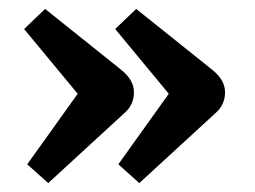

<svg xmlns="http://www.w3.org/2000/svg" viewBox="-20 -473 570 430"><path d="M154 -263 34 -408 81 -453 251 -317Q280 -294 280 -266.5Q280 -239 260 -221L88 -63L41 -105ZM358 -263 238 -408 285 -453 455 -317Q484 -294 484 -266.5Q484 -239 464 -221L292 -63L245 -105Z"/></svg>

Font: Bree Serif
Style: Regular
Weight: 400
Designer: Veronika Burian, Jos Scaglione
Foundry: TypeTogether
Version: Version 1.001